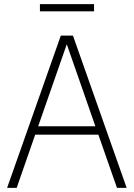

<svg xmlns="http://www.w3.org/2000/svg" viewBox="-20 -913 650 933"><path d="M14.5 0 275.5 -740H334.5L595.5 0H548.5L458 -258.5H151L61 0ZM165.5 -299.5H443.5L304.5 -698ZM174 -858V-893H437V-858Z"/></svg>

Font: Encode Sans SemiCondensed SemiCondensed ExtraLight
Style: Regular
Weight: 200
Width: 4
Designer: Multiple Designers
Foundry: Impallari Type
Version: Version 3.000; ttfautohint (v1.8.3) -l 8 -r 50 -G 200 -x 14 